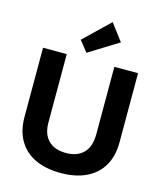

<svg xmlns="http://www.w3.org/2000/svg" viewBox="-139 -1067 996 1180"><g transform="rotate(15 359.0 -476.5)"><path d="M358.9 12.7Q263.7 12.7 196 -19.8Q128.4 -52.2 92.5 -114Q56.6 -175.8 56.6 -262.2V-703.1H207.5V-267.1Q207.5 -194.3 246.8 -154.5Q286.1 -114.7 358.9 -114.7Q431.6 -114.7 470.9 -155.3Q510.3 -195.8 510.3 -274.9V-703.1H661.1V-262.2Q661.1 -175.8 625.2 -114Q589.4 -52.2 521.7 -19.8Q454.1 12.7 358.9 12.7ZM322.3 -742.2 267.6 -810.5 429.2 -965.8 510.3 -858.9Z"/></g></svg>

Font: Schibsted Grotesk
Style: Bold
Weight: 700
Designer: Bakken & Baeck AS, Henrik Kongsvoll
Foundry: Schibsted ASA
Version: Version 1.100;gftools[0.9.25]